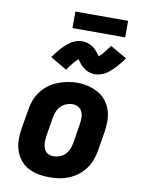

<svg xmlns="http://www.w3.org/2000/svg" viewBox="-100 -1000 800 1076"><g transform="rotate(10 300.0 -462.0)"><path d="M256 8Q224 8 193 2Q162 -4 135.5 -18.5Q109 -33 90 -57Q71 -81 61.5 -110Q52 -139 52 -171Q52 -203 57 -235L76 -345Q80 -373 90 -399.5Q100 -426 117.5 -449.5Q135 -473 159 -491Q183 -509 210 -519.5Q237 -530 264.5 -535.5Q292 -541 320 -541Q352 -541 382.5 -533.5Q413 -526 439.5 -511.5Q466 -497 485 -473Q504 -449 513.5 -420Q523 -391 523 -359Q523 -327 518 -295L500 -185Q495 -157 485 -130.5Q475 -104 457.5 -80.5Q440 -57 416 -39Q392 -21 365.5 -10.5Q339 0 311 4Q283 8 256 8ZM259 -112Q277 -112 294.5 -118.5Q312 -125 325.5 -138.5Q339 -152 346 -169.5Q353 -187 356 -204L374 -314Q377 -333 377 -351Q377 -369 370 -385Q363 -401 348 -409.5Q333 -418 314 -418Q297 -418 279.5 -411Q262 -404 249 -390.5Q236 -377 229 -360Q222 -343 219 -326L201 -216Q199 -204 198.5 -191.5Q198 -179 199.5 -167.5Q201 -156 205 -145.5Q209 -135 217 -127Q225 -119 236 -115.5Q247 -112 259 -112ZM245 -602 151 -657Q160 -670 169 -681.5Q178 -693 186 -702.5Q194 -712 202.5 -720.5Q211 -729 219 -736Q227 -743 238 -751Q249 -759 260 -764Q271 -769 283.5 -772Q296 -775 308 -775Q313 -775 319 -774Q325 -773 330.5 -772Q336 -771 341.5 -769Q347 -767 352 -765Q357 -763 361.5 -760Q366 -757 370 -754.5Q374 -752 379 -747.5Q384 -743 387.5 -739Q391 -735 394.5 -731Q398 -727 400.5 -723.5Q403 -720 406 -716Q409 -712 412 -707Q420 -714 425.5 -720Q431 -726 438 -734.5Q445 -743 453 -753.5Q461 -764 471 -777L565 -723Q556 -710 547 -698.5Q538 -687 529.5 -677.5Q521 -668 513 -659.5Q505 -651 497 -644Q489 -637 478 -629Q467 -621 456 -616Q445 -611 432.5 -608Q420 -605 408 -605Q402 -605 396.5 -605.5Q391 -606 385.5 -607.5Q380 -609 374.5 -610.5Q369 -612 364 -614.5Q359 -617 354.5 -620Q350 -623 346 -625.5Q342 -628 337 -632.5Q332 -637 328 -641Q324 -645 321 -649Q318 -653 315.5 -656.5Q313 -660 309.5 -664.5Q306 -669 303 -672Q296 -665 290.5 -659.5Q285 -654 278 -645.5Q271 -637 262.5 -626.5Q254 -616 245 -602ZM240 -838V-932H540V-838Z"/></g></svg>

Font: Iosevka Curly Slab HvExObl
Style: Regular
Weight: 900
Width: 7
Italic angle: -9°
Monospace: yes
Designer: Belleve Invis
Foundry: Belleve Invis
Version: Version 11.1.0; ttfautohint (v1.8.3)